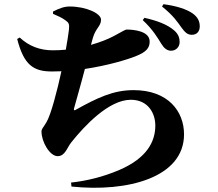

<svg xmlns="http://www.w3.org/2000/svg" viewBox="-20 -838 1040 916"><path d="M749 -630C763 -607 777 -597 794 -596C819 -595 837 -614 837 -637C837 -656 832 -674 812 -692C778 -722 727 -740 669 -753L661 -742C709 -697 732 -658 749 -630ZM844 -709C862 -684 874 -672 895 -672C919 -672 933 -688 933 -712C933 -736 924 -756 899 -774C869 -795 820 -810 760 -818L753 -807C809 -762 828 -731 844 -709ZM233 -772C259 -761 276 -753 291 -742C308 -730 312 -724 309 -697C306 -673 301 -640 294 -601C274 -599 253 -598 232 -598C170 -598 118 -618 74 -659L62 -652C94 -527 140 -497 228 -497L273 -498C254 -410 223 -289 201 -254C186 -228 178 -224 178 -210C178 -162 217 -93 255 -93C291 -93 299 -133 321 -160C381 -235 498 -362 604 -362C688 -362 721 -296 721 -239C721 -162 680 -83 549 -27C472 6 393 25 319 33L321 52C589 80 858 9 858 -197C858 -307 782 -408 617 -408C521 -408 445 -372 341 -314C334 -310 331 -312 333 -320C340 -347 365 -432 385 -509C491 -525 583 -552 628 -570C678 -590 694 -609 694 -640C694 -691 615 -697 584 -697C578 -697 564 -688 523 -666C495 -651 457 -636 414 -624L423 -657C437 -705 462 -713 462 -744C462 -774 391 -807 312 -807C286 -807 263 -798 233 -783Z"/></svg>

Font: Noto Serif CJK SC Black
Style: Regular
Weight: 900
Designer: Ryoko NISHIZUKA 西塚涼子 (kana & ideographs); Frank Grießhammer (Latin, Greek & Cyrillic); Wenlong ZHANG 张文龙 (bopomofo); San
Foundry: Adobe
Version: Version 2.001;hotconv 1.1.0;makeotfexe 2.6.0